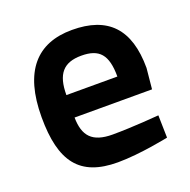

<svg xmlns="http://www.w3.org/2000/svg" viewBox="-100 -608 706 715"><g transform="rotate(-20 253.5 -250.0)"><path d="M267 -93C186 -93 156 -128 155 -201H462L470 -283C470 -438 399 -511 257 -511C118 -511 40 -426 40 -244C40 -68 99 11 250 11C339 11 453 -13 453 -13L451 -102C451 -102 346 -93 267 -93ZM155 -290C155 -373 186 -409 257 -409C328 -409 357 -377 357 -290Z"/></g></svg>

Font: TitilliumText22L
Style: 800 wt
Weight: 800
Designer: Campivisivi
Foundry: Campivisivi
Version: 1.000